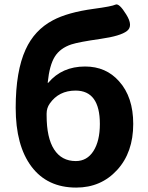

<svg xmlns="http://www.w3.org/2000/svg" viewBox="-20 -835 671 869"><path d="M325 14Q194 14 122.5 -81Q51 -176 51 -347Q51 -513 96 -611Q136 -699 219 -743Q286 -779 404 -795Q486 -806 502.5 -814Q519 -822 551 -770Q584 -718 555 -695Q526 -672 435 -659Q337 -645 303 -634Q252 -617 228 -578.5Q204 -540 196 -462Q196 -457 199 -461Q261 -534 365 -534Q460 -534 519 -467Q583 -396 583 -274Q583 -145 510 -65.5Q437 14 325 14ZM323 -106Q374 -106 403 -151.5Q432 -197 432 -274Q432 -425 322 -425Q246 -425 205 -366Q191 -346 191 -321V-313Q191 -211 225 -158.5Q259 -106 323 -106Z"/></svg>

Font: Resource Han Rounded KR
Style: Bold
Weight: 700
Designer: Cyano Hao (round all glyphs); Ryoko NISHIZUKA 西塚涼子 (kana, bopomofo & ideographs); Paul D. Hunt (Latin, Greek & Cyrillic)
Foundry: Cyano Hao
Version: 0.990